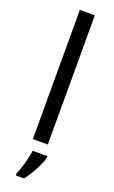

<svg xmlns="http://www.w3.org/2000/svg" viewBox="-186 -800 629 1061"><g transform="rotate(20 129.0 -269.5)"><path d="M173 0H85V-760H173ZM193 70Q189 88 176.5 115.5Q164 143 147.5 171Q131 199 113 221H65V209Q73 192 81.5 165.5Q90 139 97 110.5Q104 82 106 61H193Z"/></g></svg>

Font: Noto Sans Lao
Style: Regular
Weight: 400
Designer: Monotype Design Team
Foundry: Monotype Imaging Inc.
Version: Version 2.003; ttfautohint (v1.8.4.7-5d5b)